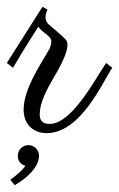

<svg xmlns="http://www.w3.org/2000/svg" viewBox="-20 -366 348 561"><path d="M290 -182C254 -128 189 -4 125 -4C112 -4 96 -7 96 -32C96 -65 116 -103 135 -136C168 -191 177 -219 177 -234C177 -250 175 -249 122 -295C115 -301 113 -309 113 -315C113 -325 117 -334 119 -338L104 -346L0 -182L18 -168C50 -223 92 -288 92 -288C104 -269 130 -262 130 -245C130 -239 128 -232 125 -224C108 -192 49 -110 49 -46C49 0 80 23 116 23C216 23 279 -125 308 -168ZM63 58C47 58 32 71 32 89C32 102 39 115 54 118C48 130 25 149 10 159L23 175C55 157 94 124 94 89C94 73 81 58 63 58Z"/></svg>

Font: Parisienne
Style: Regular
Weight: 400
Designer: Astigmatic (AOETI)
Foundry: Astigmatic (AOETI)
Version: Version 1.000